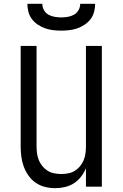

<svg xmlns="http://www.w3.org/2000/svg" viewBox="-20 -975 640 1003"><path d="M268 8Q242 8 215.5 1.5Q189 -5 167 -20Q145 -35 129 -57.5Q113 -80 104 -105Q95 -130 91.5 -156.5Q88 -183 88 -210V-735H171V-210Q171 -192 173.5 -173.5Q176 -155 183 -138Q190 -121 202 -106.5Q214 -92 229.5 -82.5Q245 -73 263.5 -69.5Q282 -66 300 -66Q318 -66 336.5 -69.5Q355 -73 370.5 -82.5Q386 -92 398 -106.5Q410 -121 417 -138Q424 -155 426.5 -173.5Q429 -192 429 -210V-735H512V0H429V-96Q419 -72 403 -51.5Q387 -31 366 -17.5Q345 -4 319.5 2Q294 8 268 8ZM300 -815Q279 -815 257.5 -817.5Q236 -820 216 -827Q196 -834 178 -846Q160 -858 147 -875Q134 -892 128.5 -913Q123 -934 123 -955H201Q201 -938 209.5 -922.5Q218 -907 233 -898.5Q248 -890 265.5 -887Q283 -884 300 -884Q317 -884 334.5 -887Q352 -890 367 -898.5Q382 -907 390.5 -922.5Q399 -938 399 -955H477Q477 -934 471.5 -913Q466 -892 453 -875Q440 -858 422 -846Q404 -834 384 -827Q364 -820 342.5 -817.5Q321 -815 300 -815Z"/></svg>

Font: Nova Nerd Font
Style: Regular
Weight: 400
Designer: Belleve Invis
Foundry: Belleve Invis
Version: Version 24.1.4; ttfautohint (v1.8.4);Nerd Fonts 3.1.1